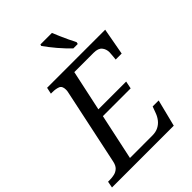

<svg xmlns="http://www.w3.org/2000/svg" viewBox="-283 -1055 1178 1178"><g transform="rotate(-45 306.5 -465.5)"><path d="M-21 0 -13 -42H0Q22 -42 41.5 -46.5Q61 -51 76 -65Q91 -79 97 -109L201 -600Q203 -607 203.5 -613Q204 -619 204 -624Q204 -656 183.5 -664Q163 -672 134 -672H121L130 -714H634L602 -539H550Q551 -544 552 -557Q553 -570 554 -582.5Q555 -595 555 -597Q555 -625 539 -644.5Q523 -664 484 -664H316L259 -398H500L490 -349H249L185 -50H378Q410 -50 432 -61.5Q454 -73 468.5 -91.5Q483 -110 491 -132L507 -175H559L515 0ZM415 -771Q399 -786 381 -805Q363 -824 346 -844Q329 -864 313.5 -884Q298 -904 286 -921L289 -931H389Q397 -911 408.5 -884.5Q420 -858 432.5 -831.5Q445 -805 456 -784L453 -771Z"/></g></svg>

Font: Noto Serif
Style: Italic
Weight: 400
Italic angle: -12°
Designer: Monotype Design Team
Foundry: Monotype Imaging Inc.
Version: Version 2.013